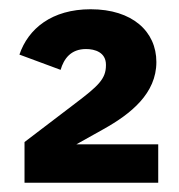

<svg xmlns="http://www.w3.org/2000/svg" viewBox="-20 -724 387 415"><path d="M322 -412H145L204 -445C263 -478 318 -522 318 -590C318 -656 266 -704 176 -704C92 -704 41 -662 22 -606L111 -573C118 -597 133 -618 166 -618C185 -618 209 -611 209 -584V-583C209 -553 192 -538 142 -500L33 -417V-329H322Z"/></svg>

Font: IBM Plex Sans Thai Looped
Style: Bold
Weight: 700
Designer: Mike Abbink, Paul van der Laan, Pieter van Rosmalen, Ben Mitchell, Mark Frömberg
Foundry: Bold Monday
Version: Version 1.1